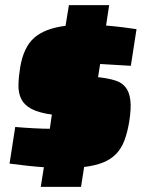

<svg xmlns="http://www.w3.org/2000/svg" viewBox="-20 -716 579 744"><path d="M138 8 150 -68Q121 -70 88 -73.5Q55 -77 17 -82L39 -224Q73 -221 110.5 -219Q148 -217 173 -217L181 -272Q130 -279 102 -294Q74 -309 62.5 -332Q51 -355 51.5 -386Q52 -417 58 -454Q71 -533 112.5 -569.5Q154 -606 234 -616L247 -696H403L391 -617Q427 -614 458.5 -610Q490 -606 509 -603L487 -461Q451 -463 419.5 -465Q388 -467 368 -468L360 -417L368 -416Q402 -412 427 -404Q452 -396 466.5 -378Q481 -360 485 -328.5Q489 -297 481 -246Q474 -203 462 -171.5Q450 -140 429.5 -119Q409 -98 378.5 -86Q348 -74 306 -69L294 8Z"/></svg>

Font: Azeri Sans Black
Style: Italic
Weight: 900
Designer: Hector Gatti & Omnibus-Type (original fonts) / Cristiano Sobral (main changes and remastering)
Foundry: Omnibus-Type
Version: Version 0.07;August 21, 2020;FontCreator 13.0.0.2681 64-bit;